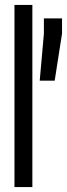

<svg xmlns="http://www.w3.org/2000/svg" viewBox="-20 -763 273 783"><path d="M39 0V-743H112V0ZM142 -434 159 -626V-688H233V-626L203 -434Z"/></svg>

Font: Saira Ultra Condensed Medium
Style: Regular
Weight: 500
Width: 1
Designer: Hector Gatti with collaboration of the Omnibus-Type team
Foundry: Omnibus-Type
Version: Version 1.001; ttfautohint (v1.8)